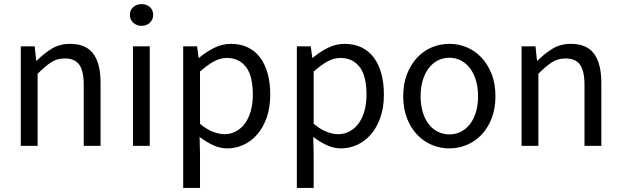

<svg xmlns="http://www.w3.org/2000/svg" viewBox="-20 -712 3031 937"><path d="M81.5 -485.8H149.4L156.7 -416H159.7Q194.3 -451.2 232.9 -474.6Q271.5 -498 322.8 -498Q399.4 -498 435.1 -450Q470.7 -401.9 470.7 -308.1V0H388.7V-296.9Q388.7 -366.2 366.7 -396.5Q344.7 -426.8 296.4 -426.8Q258.3 -426.8 229.5 -408Q200.7 -389.2 163.6 -352.1V0H81.5Z M670.9 -585.9Q647 -585.9 630.4 -601.1Q613.8 -616.2 613.8 -639.2Q613.8 -663.1 630.4 -677.5Q647 -691.9 670.9 -691.9Q694.8 -691.9 711.2 -677.5Q727.5 -663.1 727.5 -639.2Q727.5 -616.2 711.2 -601.1Q694.8 -585.9 670.9 -585.9ZM628.9 -485.8H710.9V0H628.9Z M956.1 41V205.1H874V-485.8H941.9L949.2 -430.2H952.1Q984.9 -458 1024.4 -478Q1064 -498 1106.9 -498Q1153.8 -498 1189.9 -480.5Q1226.1 -462.9 1250 -430.4Q1273.9 -397.9 1286.4 -352.5Q1298.8 -307.1 1298.8 -250Q1298.8 -188 1282 -139.4Q1265.1 -90.8 1236.1 -56.9Q1207 -22.9 1168.9 -5.4Q1130.9 12.2 1088.9 12.2Q1055.2 12.2 1021.5 -2.9Q987.8 -18.1 954.1 -43.9ZM956.1 -107.9Q989.3 -80.1 1020 -68.6Q1050.8 -57.1 1075.2 -57.1Q1105 -57.1 1130.6 -70.6Q1156.2 -84 1174.6 -108.4Q1192.9 -132.8 1203.4 -168.9Q1213.9 -205.1 1213.9 -250Q1213.9 -290 1207 -323Q1200.2 -356 1184.6 -379.4Q1168.9 -402.8 1144.5 -416Q1120.1 -429.2 1085.9 -429.2Q1055.2 -429.2 1023.7 -412.1Q992.2 -395 956.1 -362.8Z M1510.7 41V205.1H1428.7V-485.8H1496.6L1503.9 -430.2H1506.8Q1539.6 -458 1579.1 -478Q1618.7 -498 1661.6 -498Q1708.5 -498 1744.6 -480.5Q1780.8 -462.9 1804.7 -430.4Q1828.6 -397.9 1841.1 -352.5Q1853.5 -307.1 1853.5 -250Q1853.5 -188 1836.7 -139.4Q1819.8 -90.8 1790.8 -56.9Q1761.7 -22.9 1723.6 -5.4Q1685.5 12.2 1643.6 12.2Q1609.9 12.2 1576.2 -2.9Q1542.5 -18.1 1508.8 -43.9ZM1510.7 -107.9Q1543.9 -80.1 1574.7 -68.6Q1605.5 -57.1 1629.9 -57.1Q1659.7 -57.1 1685.3 -70.6Q1710.9 -84 1729.2 -108.4Q1747.6 -132.8 1758.1 -168.9Q1768.6 -205.1 1768.6 -250Q1768.6 -290 1761.7 -323Q1754.9 -356 1739.3 -379.4Q1723.6 -402.8 1699.2 -416Q1674.8 -429.2 1640.6 -429.2Q1609.9 -429.2 1578.4 -412.1Q1546.9 -395 1510.7 -362.8Z M1947.8 -242.2Q1947.8 -303.2 1966.3 -350.6Q1984.9 -397.9 2015.9 -430.9Q2046.9 -463.9 2087.4 -481Q2127.9 -498 2172.9 -498Q2217.8 -498 2258.3 -481Q2298.8 -463.9 2329.8 -430.9Q2360.8 -397.9 2379.4 -350.6Q2397.9 -303.2 2397.9 -242.2Q2397.9 -182.1 2379.4 -134.5Q2360.8 -86.9 2329.8 -54.4Q2298.8 -22 2258.3 -4.9Q2217.8 12.2 2172.9 12.2Q2127.9 12.2 2087.4 -4.9Q2046.9 -22 2015.9 -54.4Q1984.9 -86.9 1966.3 -134.5Q1947.8 -182.1 1947.8 -242.2ZM2032.7 -242.2Q2032.7 -200.2 2042.7 -166Q2052.7 -131.8 2071.3 -107.4Q2089.8 -83 2115.7 -69.6Q2141.6 -56.2 2172.9 -56.2Q2203.6 -56.2 2229.7 -69.6Q2255.9 -83 2274.4 -107.4Q2293 -131.8 2303 -166Q2313 -200.2 2313 -242.2Q2313 -284.2 2303 -318.6Q2293 -353 2274.4 -377.9Q2255.9 -402.8 2229.7 -416.5Q2203.6 -430.2 2172.9 -430.2Q2141.6 -430.2 2115.7 -416.5Q2089.8 -402.8 2071.3 -377.9Q2052.7 -353 2042.7 -318.6Q2032.7 -284.2 2032.7 -242.2Z M2525.4 -485.8H2593.3L2600.6 -416H2603.5Q2638.2 -451.2 2676.8 -474.6Q2715.3 -498 2766.6 -498Q2843.3 -498 2878.9 -450Q2914.6 -401.9 2914.6 -308.1V0H2832.5V-296.9Q2832.5 -366.2 2810.5 -396.5Q2788.6 -426.8 2740.2 -426.8Q2702.1 -426.8 2673.3 -408Q2644.5 -389.2 2607.4 -352.1V0H2525.4Z"/></svg>

Font: Pyidaungsu ZawDecode
Style: Regular
Weight: 400
Designer: Sun Tun
Foundry: Your Own Font Foundry
Version: Version 2.50